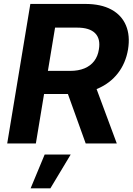

<svg xmlns="http://www.w3.org/2000/svg" viewBox="-20 -748 695 1001"><path d="M17.6 0 138.2 -727.5H423.8Q506.8 -727.5 560.5 -698.2Q614.3 -668.9 636.7 -615.5Q659.2 -562 647.5 -490.2Q635.3 -418.5 594.7 -366.2Q554.2 -314 489.5 -285.9Q424.8 -257.8 341.3 -257.8H148.9L168.9 -378.4H345.2Q388.7 -378.4 420.4 -391.6Q452.1 -404.8 471.2 -429.9Q490.2 -455.1 495.6 -490.7Q504.9 -545.9 475.8 -575Q446.8 -604 382.3 -604H267.1L167 0ZM426.8 0 308.1 -330.1H466.3L588.9 0ZM139.6 233.9 212.9 57.6H348.6L242.7 233.9Z"/></svg>

Font: Inter 20pt
Style: Bold Italic
Weight: 700
Italic angle: -9.3988°
Version: Version 4.001;git-66647c0bb